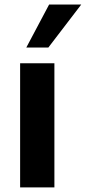

<svg xmlns="http://www.w3.org/2000/svg" viewBox="-20 -814 373 834"><path d="M216.3 0V-539.1H67.4V0ZM189.9 -607.4 333 -794.4H193.4L94.2 -607.4Z"/></svg>

Font: Winston
Style: Bold
Weight: 700
Designer: Vernon Adams, Kim Jin-seong, David Berlow, Cristiano Sobral
Foundry: The Winston Project Authors
Version: Version 3.004